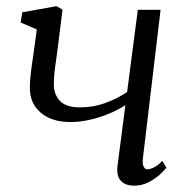

<svg xmlns="http://www.w3.org/2000/svg" viewBox="-20 -578 596 608"><path d="M178 -547.5 163.5 -431.5Q161 -410.5 157.8 -389Q154.5 -367.5 152.5 -347.8Q150.5 -328 150.5 -311Q150.5 -279 169.8 -258.5Q189 -238 233 -238Q274.5 -238 311.8 -251.2Q349 -264.5 382.5 -286.5L416.5 -547H488.5L432.5 -76.5Q430.5 -58.5 435 -50.2Q439.5 -42 446 -42Q455.5 -42 467.8 -48Q480 -54 494 -68.5L507 -47Q501.5 -39.5 486.8 -25.8Q472 -12 450.5 -1Q429 10 404.5 10Q387.5 10 374.5 3.5Q361.5 -3 355.5 -16.5Q349.5 -30 352 -52L377 -245Q352.5 -229 322.8 -217Q293 -205 262.2 -198.2Q231.5 -191.5 203 -191.5Q144.5 -191.5 109.5 -220.8Q74.5 -250 74.5 -300Q74.5 -319 77.2 -343.2Q80 -367.5 83.8 -392Q87.5 -416.5 90 -436.5L96.5 -485L45.5 -506.5L50.5 -539L159 -558.5Z"/></svg>

Font: Merriweather 36pt Light
Style: Italic
Weight: 300
Italic angle: -7.8°
Version: Version 2.101